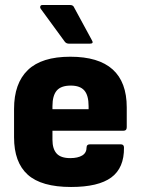

<svg xmlns="http://www.w3.org/2000/svg" viewBox="-20 -734 561 765"><path d="M263 11Q145 11 90.5 -38Q36 -87 36 -187V-300Q36 -402 91 -455Q146 -508 260 -508Q485 -508 485 -306V-227Q485 -213 471 -213H189V-177Q189 -141 205.5 -122.5Q222 -104 260 -104Q290 -104 307.5 -114.5Q325 -125 325 -147Q325 -159 339 -159H461Q474 -159 474 -146Q475 -65 423.5 -27Q372 11 263 11ZM189 -299H333V-311Q333 -354 316 -373.5Q299 -393 262 -393Q223 -393 206 -373Q189 -353 189 -311ZM255 -560Q244 -560 238 -568L143 -698Q139 -703 140.5 -708.5Q142 -714 149 -714H260Q272 -714 276 -703L346 -574Q355 -560 338 -560Z"/></svg>

Font: Sofia Sans Semi Condensed Black
Style: Regular
Weight: 900
Designer: Botio Nikoltchev, Ani Petrova
Foundry: lettersoup
Version: Version 4.100; ttfautohint (v1.8.4.7-5d5b)